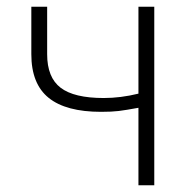

<svg xmlns="http://www.w3.org/2000/svg" viewBox="-20 -550 580 570"><path d="M280 -218Q176 -218 124.5 -259.5Q73 -301 73 -389V-530H120V-389Q120 -320 160 -289.5Q200 -259 288 -259Q338 -259 391 -272V-530H438V0H391V-230Q353 -223 332.5 -220.5Q312 -218 280 -218Z"/></svg>

Font: Merged Yaku Han JP ExtraLight
Style: Regular
Weight: 250
Designer: Ryoko NISHIZUKA 西塚涼子 (kana, bopomofo & ideographs); Paul D. Hunt (Latin, Greek & Cyrillic); Sandoll Communications 산돌커뮤니
Foundry: Adobe
Version: Version 2.004